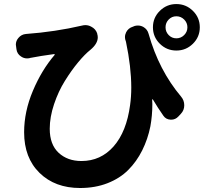

<svg xmlns="http://www.w3.org/2000/svg" viewBox="-20 -858 1029 952"><path d="M603.5 -654.3Q599.6 -664.1 599.6 -673.8Q599.6 -686.5 605.5 -698.2Q616.2 -718.8 638.7 -725.6L648.4 -729.5Q656.2 -731.4 664.1 -731.4Q677.7 -731.4 690.4 -724.6Q710.9 -712.9 716.8 -690.4Q767.6 -509.8 877.9 -378.9Q893.6 -360.4 893.6 -335.9Q893.6 -311.5 877 -293.9L864.3 -280.3Q849.6 -264.6 829.1 -264.6Q827.1 -264.6 826.2 -264.6Q802.7 -265.6 790 -284.2Q762.7 -323.2 738.3 -364.3Q737.3 -366.2 735.8 -365.7Q734.4 -365.2 734.4 -363.3Q735.4 -352.5 735.4 -341.8Q735.4 -285.2 725.6 -231.4Q712.9 -168 685.1 -112.3Q657.2 -56.6 615.7 -15.1Q574.2 26.4 513.2 50.3Q452.1 74.2 377 74.2Q252.9 74.2 176.3 -0.5Q99.6 -75.2 99.6 -202.1Q99.6 -304.7 143.1 -407.7Q186.5 -510.7 251 -585.9Q252 -586.9 251 -588.4Q250 -589.8 248 -589.8Q182.6 -581.1 127 -570.3Q127 -569.3 126 -569.3Q119.1 -568.4 114.3 -568.4Q97.7 -568.4 84 -578.1Q64.5 -590.8 61.5 -614.3L59.6 -628.9Q58.6 -632.8 58.6 -636.7Q58.6 -655.3 71.3 -669.9Q85.9 -687.5 108.4 -689.5Q253.9 -700.2 387.7 -731.4Q395.5 -733.4 403.3 -733.4Q418.9 -733.4 432.6 -725.6Q454.1 -714.8 461.9 -692.4V-690.4Q464.8 -681.6 464.8 -672.9Q464.8 -641.6 428.7 -611.3Q400.4 -588.9 367.2 -548.8Q334 -508.8 301.8 -457Q269.5 -405.3 248 -341.3Q226.6 -277.3 226.6 -219.7Q226.6 -141.6 270.5 -100.6Q314.5 -59.6 383.8 -59.6Q479.5 -59.6 543.5 -132.3Q607.4 -205.1 625 -336.9Q630.9 -377.9 630.9 -423.8Q630.9 -525.4 604.5 -651.4Q604.5 -651.4 604 -652.8Q603.5 -654.3 603.5 -654.3ZM909.2 -722.7Q909.2 -745.1 893.1 -761.2Q877 -777.3 854.5 -777.3Q832 -777.3 816.4 -761.2Q800.8 -745.1 800.8 -722.7Q800.8 -700.2 816.4 -684.1Q832 -668 854.5 -668Q877 -668 893.1 -684.1Q909.2 -700.2 909.2 -722.7ZM772.5 -804.2Q806.6 -837.9 854.5 -837.9Q902.3 -837.9 936.5 -804.2Q970.7 -770.5 970.7 -722.7Q970.7 -674.8 936.5 -641.1Q902.3 -607.4 854.5 -607.4Q806.6 -607.4 772.5 -641.1Q738.3 -674.8 738.3 -722.7Q738.3 -770.5 772.5 -804.2Z"/></svg>

Font: Gen Jyuu Gothic P Bold
Style: Bold
Weight: 700
Designer: [Source Han Sans]
Ryoko NISHIZUKA  (kana & ideographs); Paul D. Hunt (Latin, Greek & Cyrillic); Wenlong ZHANG  (bopomofo
Version: Version 1.002.20150607